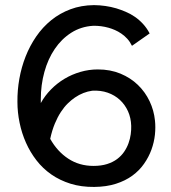

<svg xmlns="http://www.w3.org/2000/svg" viewBox="-20 -717 676 758"><path d="M591.8 -241.2Q594.7 -214.4 591.6 -184.8Q588.4 -155.3 577.9 -126.2Q567.4 -97.2 548.8 -70.6Q530.3 -43.9 502.7 -23.7Q475.1 -3.4 437.7 8.5Q400.4 20.5 352.1 21Q300.8 21.5 258.5 8.3Q216.3 -4.9 182.6 -28.3Q148.9 -51.8 124 -84Q99.1 -116.2 82.5 -153.6Q65.9 -190.9 57.4 -232.2Q48.8 -273.4 48.8 -314.9Q48.3 -360.4 56.4 -406Q64.5 -451.7 81.1 -493.9Q97.7 -536.1 123 -573Q148.4 -609.9 182.1 -637.2Q215.8 -664.6 258.1 -680.4Q300.3 -696.3 351.1 -696.8Q397 -696.3 439 -684.1Q456.5 -678.7 475.3 -670.9Q494.1 -663.1 511.7 -651.1Q529.3 -639.2 544.4 -622.8Q559.6 -606.4 570.8 -585L501 -536.1Q493.2 -552.2 482.4 -564Q471.7 -575.7 459.2 -584.2Q446.8 -592.8 433.8 -598.4Q420.9 -604 408.7 -607.4Q379.4 -615.7 348.1 -615.2Q299.8 -612.3 261.5 -587.9Q223.1 -563.5 196.3 -523.9Q169.4 -484.4 155.3 -433.1Q141.1 -381.8 141.1 -325.2V-310.1Q157.2 -339.4 181.2 -363.8Q205.1 -388.2 234.4 -405.8Q263.7 -423.3 297.4 -433.1Q331.1 -442.9 366.2 -442.9Q415.5 -442.9 455.6 -426.3Q495.6 -409.7 524.4 -381.8Q553.2 -354 570.6 -317.4Q587.9 -280.8 591.8 -241.2ZM344.2 -358.9Q308.1 -354 275.9 -332Q262.2 -322.8 247.8 -308.8Q233.4 -294.9 220.5 -275.1Q207.5 -255.4 196.5 -229Q185.5 -202.6 178.2 -168.9Q206.1 -119.1 249.5 -90.6Q293 -62 349.1 -62Q379.4 -62 402.6 -69.3Q425.8 -76.7 442.4 -89.1Q459 -101.6 470 -117.7Q481 -133.8 487.3 -151.4Q493.7 -168.9 496.1 -186.8Q498.5 -204.6 498 -220.2Q497.1 -251.5 485.4 -277.6Q473.6 -303.7 453.4 -322.5Q433.1 -341.3 405.3 -351.1Q377.4 -360.8 344.2 -358.9Z"/></svg>

Font: McLaren
Style: Regular
Weight: 400
Designer: Astigmatic (AOETI)
Foundry: Astigmatic (AOETI)
Version: Version 1.000